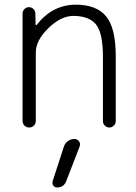

<svg xmlns="http://www.w3.org/2000/svg" viewBox="-20 -576 592 835"><path d="M303.7 28.3Q316.4 28.3 323.7 38.6Q331.1 48.8 326.2 61.5L267.6 212.9Q256.8 239.3 228.5 239.3Q217.8 239.3 211.9 231Q206.1 222.7 209 211.9L257.8 61.5Q262.7 46.9 275.4 37.6Q288.1 28.3 303.7 28.3ZM134.8 -468.8Q134.8 -467.8 136.2 -467.3Q137.7 -466.8 139.6 -467.8Q207 -554.7 308.6 -555.7Q400.4 -555.7 441.9 -504.4Q483.4 -453.1 483.4 -332V-48.8Q483.4 -38.1 475.1 -29.8Q466.8 -21.5 455.6 -21.5Q444.3 -21.5 436 -29.8Q427.7 -38.1 427.7 -48.8V-328.1Q427.7 -432.6 397.5 -469.7Q367.2 -506.8 298.8 -506.8Q245.1 -506.8 190.4 -453.6Q135.7 -400.4 135.7 -347.7V-50.8Q135.7 -38.1 127.4 -29.8Q119.1 -21.5 106.9 -21.5Q94.7 -21.5 86.4 -29.8Q78.1 -38.1 78.1 -50.8V-517.6Q78.1 -528.3 86.4 -536.6Q94.7 -544.9 105.5 -544.9Q117.2 -544.9 125.5 -536.6Q133.8 -528.3 133.8 -517.6Z"/></svg>

Font: Gen Jyuu Gothic P Light
Style: Regular
Weight: 200
Designer: [Source Han Sans]
Ryoko NISHIZUKA  (kana & ideographs); Paul D. Hunt (Latin, Greek & Cyrillic); Wenlong ZHANG  (bopomofo
Version: Version 1.002.20150607